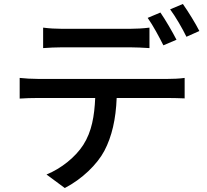

<svg xmlns="http://www.w3.org/2000/svg" viewBox="-20 -880 1040 966"><path d="M197 -741V-638C224 -640 261 -642 295 -642C354 -642 576 -642 632 -642C664 -642 700 -640 732 -638V-741C701 -737 663 -735 632 -735C576 -735 354 -735 294 -735C261 -735 227 -737 197 -741ZM787 -817 723 -790C750 -752 782 -692 802 -652L868 -680C848 -719 812 -781 787 -817ZM900 -860 836 -833C864 -795 897 -738 918 -695L983 -724C965 -760 927 -822 900 -860ZM79 -488V-384C107 -386 140 -387 170 -387H459C455 -297 442 -218 399 -151C360 -90 288 -32 214 -2L306 66C393 21 469 -53 505 -121C543 -193 563 -281 567 -387H825C851 -387 885 -386 909 -385V-488C883 -484 846 -483 825 -483C769 -483 230 -483 170 -483C139 -483 107 -485 79 -488Z"/></svg>

Font: Noto Sans TC Medium
Style: Regular
Weight: 500
Designer: Ryoko NISHIZUKA 西塚涼子 (kana, bopomofo & ideographs); Paul D. Hunt (Latin, Greek & Cyrillic); Sandoll Communications 산돌커뮤니
Foundry: Adobe
Version: Version 2.004;hotconv 1.0.118;makeotfexe 2.5.65603